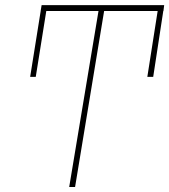

<svg xmlns="http://www.w3.org/2000/svg" viewBox="-20 -748 677 768"><path d="M636.7 -727.5 592.8 -440.4H569.3L614.3 -727.5ZM168.9 -727.5 123 -440.4H100.6L146.5 -727.5ZM400.4 -727.5 280.3 0H256.8L377.9 -727.5ZM636.7 -727.5 633.8 -704.1H142.6L146.5 -727.5Z"/></svg>

Font: Inter Tight Thin
Style: Italic
Weight: 250
Italic angle: -9.39999°
Designer: Rasmus Andersson
Foundry: rsms
Version: Version 3.004